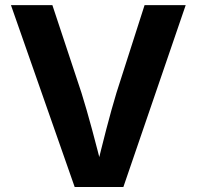

<svg xmlns="http://www.w3.org/2000/svg" viewBox="-20 -748 787 768"><path d="M278.7 0 23.8 -727.5H189.5L305.9 -376.6Q326.7 -309.9 348.2 -230.1Q369.7 -150.3 393.4 -55.8H361.4Q384.6 -151.4 405.1 -230.7Q425.7 -309.9 445.8 -376.6L558.3 -727.5H722.8L473.5 0Z"/></svg>

Font: Inter Variable LoSnoCo
Style: Regular
Weight: 400
Designer: Rasmus Andersson
Foundry: rsms
Version: Version 4.000;git-a52131595; featfreeze: case,dlig,ss01,ss02